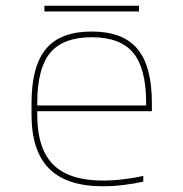

<svg xmlns="http://www.w3.org/2000/svg" viewBox="-20 -640 640 670"><path d="M339 10Q213 10 151.5 -51.5Q90 -113 90 -240V-280Q90 -409 140.5 -469.5Q191 -530 300 -530Q409 -530 459.5 -469.5Q510 -409 510 -280V-252H100V-272H500L490 -262V-280Q490 -401 445 -455.5Q400 -510 300 -510Q200 -510 155 -455.5Q110 -401 110 -280V-240Q110 -161 134.5 -110Q159 -59 210 -34.5Q261 -10 339 -10Q374 -10 411.5 -14.5Q449 -19 480 -26V-6Q448 1 411 5.5Q374 10 339 10ZM135 -600V-620H465V-600Z"/></svg>

Font: M PLUS Code Latin Expanded Thin
Style: Regular
Weight: 250
Width: 7
Designer: Coji Morishita
Foundry: UNDERFOREST DESIGN
Version: Version 1.002; ttfautohint (v1.8.3)